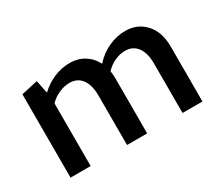

<svg xmlns="http://www.w3.org/2000/svg" viewBox="-82 -623 949 818"><g transform="rotate(-30 393.0 -214.0)"><path d="M717 -271V0H619V-244Q619 -295 598 -323.5Q577 -352 538 -352Q514 -352 488 -340.5Q462 -329 442 -307Q445 -291 445 -271V0H346V-244Q346 -295 325 -323.5Q304 -352 265 -352Q240 -352 213.5 -340.5Q187 -329 167 -308V0H68V-410L149 -428L162 -364Q194 -394 231.5 -409.5Q269 -425 309 -425Q348 -425 379 -406Q410 -387 427 -353Q460 -389 500 -407Q540 -425 582 -425Q641 -425 679 -383.5Q717 -342 717 -271Z"/></g></svg>

Font: Ysabeau Infant Semibold
Style: Regular
Weight: 600
Designer: Christian Thalmann (Catharsis Fonts)
Version: Version 0.003